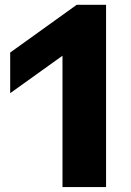

<svg xmlns="http://www.w3.org/2000/svg" viewBox="-20 -762 534 782"><path d="M234.5 0V-535L21.5 -382.5V-548L292.5 -742.5H412V0Z"/></svg>

Font: Encode Sans Exp
Style: Bold
Weight: 700
Width: 7
Designer: Multiple Designers
Foundry: Impallari Type
Version: Version 3.002; ttfautohint (v1.8.3) -l 8 -r 50 -G 200 -x 14 